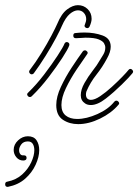

<svg xmlns="http://www.w3.org/2000/svg" viewBox="-123 -471 536 744"><path d="M0 -183Q-5 -183 -8.5 -188Q-12 -193 -8 -199Q15 -229 37.5 -265.5Q60 -302 76.5 -333.5Q93 -365 99 -379Q115 -418 137 -434.5Q159 -451 179 -451Q201 -451 216.5 -436Q232 -421 232 -398Q232 -386 224 -368Q221 -362 215 -362Q210 -362 206.5 -366Q203 -370 206 -376Q211 -388 211 -397Q211 -411 202 -421Q193 -431 179 -431Q164 -431 147.5 -417Q131 -403 117 -371Q111 -356 94 -324Q77 -292 54 -255Q31 -218 8 -187Q5 -183 0 -183ZM229 -64Q216 -64 207 -70Q190 -81 190 -102Q190 -124 204.5 -149.5Q219 -175 236.5 -197.5Q254 -220 261 -233Q269 -246 277 -259Q285 -272 285 -287Q285 -295 280 -303.5Q275 -312 259 -318.5Q243 -325 208 -325Q201 -325 192 -324Q183 -323 172 -323H171Q161 -323 161 -333Q161 -343 170 -343Q178 -344 187 -344.5Q196 -345 204 -345Q243 -345 274.5 -333.5Q306 -322 306 -290Q306 -270 292 -245Q274 -211 250.5 -181.5Q227 -152 212 -117Q211 -114 210.5 -111Q210 -108 210 -105Q210 -92 218 -87Q223 -84 229 -84Q244 -84 265.5 -98.5Q287 -113 309.5 -133.5Q332 -154 350 -172.5Q368 -191 375 -200Q378 -204 382 -204Q387 -204 391 -198.5Q395 -193 390 -187Q379 -173 349 -143.5Q319 -114 287 -89Q255 -64 229 -64ZM-7 -95Q-13 -95 -16.5 -101Q-20 -107 -14 -112Q19 -144 49 -183.5Q79 -223 100.5 -256Q122 -289 127 -302Q130 -308 136 -308Q141 -308 144 -304Q147 -300 145 -294Q140 -280 118 -246Q96 -212 65 -171.5Q34 -131 0 -98Q-3 -95 -7 -95ZM180 10Q146 10 120.5 -7Q95 -24 95 -64Q95 -96 113 -134.5Q131 -173 155 -209.5Q179 -246 198 -272Q201 -276 206 -276Q211 -276 215 -271Q219 -266 214 -260Q197 -236 173.5 -201Q150 -166 132.5 -129.5Q115 -93 115 -64Q115 -37 131.5 -23.5Q148 -10 176 -10Q212 -10 254.5 -29Q297 -48 320 -77Q323 -81 328 -81Q333 -81 337 -75.5Q341 -70 336 -65Q309 -33 265 -11.5Q221 10 180 10ZM-94 253Q-103 253 -103 243Q-103 234 -95 233Q-60 226 -37 205Q-14 184 -2 158Q10 132 10 111Q10 96 4 86.5Q-2 77 -15 77Q-32 77 -40.5 88.5Q-49 100 -49 111Q-49 120 -44.5 126Q-40 132 -31 131H-30Q-20 131 -20 141Q-20 151 -33 151Q-49 151 -59.5 138.5Q-70 126 -70 110Q-70 89 -53 73Q-36 57 -15 57Q8 57 18.5 72.5Q29 88 29 111Q29 137 15 167.5Q1 198 -25.5 221.5Q-52 245 -92 253Z"/></svg>

Font: Neonderthaw
Style: Regular
Weight: 400
Designer: Robert E. Leuschke
Foundry: Robert E. Leuschke
Version: Version 1.010; ttfautohint (v1.8.3)